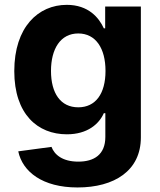

<svg xmlns="http://www.w3.org/2000/svg" viewBox="-20 -573 673 808"><path d="M306.1 215.9C462 215.9 572.8 144.9 572.8 5.3V-545.5H422.6V-453.8H416.9C396.7 -498.2 352.3 -552.6 261 -552.6C141.3 -552.6 40.1 -459.5 40.1 -273.8C40.1 -92.3 138.5 -7.8 261.4 -7.8C348.4 -7.8 397 -51.5 416.9 -96.6H423.3V3.2C423.3 78.1 375.4 107.2 309.7 107.2C242.9 107.2 209.2 78.1 196.7 45.1L56.8 63.9C74.9 149.9 159.1 215.9 306.1 215.9ZM309.3 -121.4C235.1 -121.4 194.6 -180.4 194.6 -274.5C194.6 -367.2 234.4 -432.2 309.3 -432.2C382.8 -432.2 424 -370 424 -274.5C424 -178.3 382.1 -121.4 309.3 -121.4Z"/></svg>

Font: Karasuma Gothic
Style: Bold
Weight: 700
Designer: Rasmus Andersson / Ryoko Nishizuka
Foundry: Genbu
Version: Version 1.00